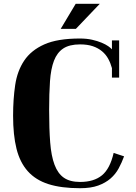

<svg xmlns="http://www.w3.org/2000/svg" viewBox="-20 -922 719 1012"><path d="M634 -98Q622 -65 605.5 -34.5Q589 -4 562.5 19Q536 42 497.5 56Q459 70 402 70Q303 70 235.5 48.5Q168 27 126.5 -19.5Q85 -66 67 -138Q49 -210 49 -312Q49 -399 60 -473.5Q71 -548 107.5 -602.5Q144 -657 213.5 -688Q283 -719 401 -719Q437 -719 465.5 -712.5Q494 -706 515.5 -697Q537 -688 550.5 -678.5Q564 -669 570 -662V-709H608V-513H570V-563Q563 -589 550.5 -612Q538 -635 517.5 -652Q497 -669 469 -678.5Q441 -688 402 -688Q346 -688 313.5 -666.5Q281 -645 264.5 -602Q248 -559 243.5 -494Q239 -429 239 -343Q239 -243 244.5 -171.5Q250 -100 267.5 -53.5Q285 -7 317 15Q349 37 402 37Q475 37 517.5 2Q560 -33 579 -116ZM380 -770H300L379 -902H506Z"/></svg>

Font: Cafe24 ClassicType
Style: Regular
Weight: 400
Designer: Cafe24 thkim, hmlim, mnelim & 4IR
Foundry: Cafe24
Version: Version 1.000